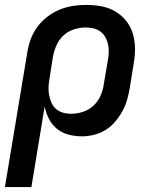

<svg xmlns="http://www.w3.org/2000/svg" viewBox="-29 -548 649 783"><path d="M-9 215 82 -332Q86 -359 95.5 -386Q105 -413 122 -436.5Q139 -460 162.5 -478.5Q186 -497 212.5 -508Q239 -519 266.5 -523.5Q294 -528 321 -528Q353 -528 383.5 -522.5Q414 -517 440 -502Q466 -487 485 -463.5Q504 -440 512.5 -411.5Q521 -383 521.5 -351.5Q522 -320 516 -288L500 -188Q496 -164 489 -140Q482 -116 469.5 -93.5Q457 -71 440 -51Q423 -31 400.5 -17.5Q378 -4 353.5 2Q329 8 305 8Q277 8 250.5 1Q224 -6 203.5 -22.5Q183 -39 171 -62.5Q159 -86 153 -113L99 215ZM261 -84Q284 -84 308 -91.5Q332 -99 351 -116Q370 -133 380.5 -156.5Q391 -180 394 -203L411 -303Q414 -319 414.5 -335.5Q415 -352 411.5 -367.5Q408 -383 400.5 -396.5Q393 -410 381 -419Q369 -428 353.5 -432Q338 -436 321 -436Q298 -436 273.5 -428.5Q249 -421 230.5 -404Q212 -387 201.5 -363.5Q191 -340 187 -317L173 -229Q170 -212 169 -195Q168 -178 171 -161.5Q174 -145 180.5 -130Q187 -115 198.5 -104.5Q210 -94 226.5 -89Q243 -84 261 -84Z"/></svg>

Font: Iosevka Semibold Extended
Style: Italic
Weight: 600
Width: 7
Italic angle: -9°
Monospace: yes
Designer: Belleve Invis
Foundry: Belleve Invis
Version: Version 32.5.0; ttfautohint (v1.8.4)